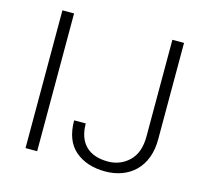

<svg xmlns="http://www.w3.org/2000/svg" viewBox="-104 -829 1025 957"><g transform="rotate(15 408.5 -350.5)"><path d="M103.5 -710.9V0H163.6V-710.9ZM670.9 -211.9C670.9 -155.8 655.8 -113.8 626 -85C596.2 -56.2 559.6 -41.5 516.6 -41.5C418.9 -41.5 361.8 -94.2 361.8 -196.3H301.8C301.8 -126.5 321.8 -74.7 361.3 -41C400.9 -7.3 452.6 9.8 516.6 9.8C639.6 9.8 731 -68.8 731 -211.9V-710.9H670.9Z"/></g></svg>

Font: Vazirmatn ExtraLight
Style: Regular
Weight: 200
Designer: Saber Rastikerdar
Foundry: Saber Rastikerdar
Version: Version 33.003